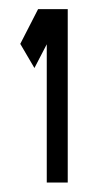

<svg xmlns="http://www.w3.org/2000/svg" viewBox="-20 -713 183 411"><path d="M61.5 -693.4H125V-322.3H80.1V-618.2L53.7 -567.4L23.4 -619.1Z"/></svg>

Font: Vancouver Drive
Style: Regular
Weight: 400
Designer: Valery Zaveryaev
Foundry: Cyreal (www.cyreal.org)
Version: Version 1.06